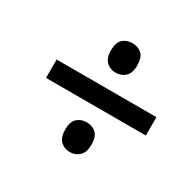

<svg xmlns="http://www.w3.org/2000/svg" viewBox="-112 -718 749 733"><g transform="rotate(30 262.5 -352.0)"><path d="M276 -462Q251 -462 234.5 -478Q218 -494 218 -527Q218 -562 234.5 -577Q251 -592 276 -592Q301 -592 317.5 -577Q334 -562 334 -527Q334 -493 317 -477.5Q300 -462 276 -462ZM56 -312V-393H496V-312ZM276 -112Q251 -112 234.5 -128Q218 -144 218 -178Q218 -213 234.5 -228Q251 -243 276 -243Q301 -243 317.5 -228Q334 -213 334 -178Q334 -144 317 -128Q300 -112 276 -112Z"/></g></svg>

Font: Noto Sans SemiCondensed Medium
Style: Italic
Weight: 500
Width: 4
Italic angle: -12°
Designer: Monotype Design Team
Foundry: Monotype Imaging Inc.
Version: Version 2.013; ttfautohint (v1.8.4.7-5d5b)